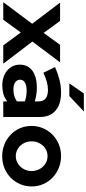

<svg xmlns="http://www.w3.org/2000/svg" viewBox="465 -1245 789 1761"><g transform="rotate(90 859.5 -364.5)"><path d="M-1 0 197 -265 3 -521H171L281 -370L390 -521H551L360 -267L563 0H395L277 -161L160 0Z M572 0ZM761 9Q721 9 686.5 -2.5Q652 -14 626.5 -35.5Q601 -57 586.5 -86.5Q572 -116 572 -152Q572 -227 628.5 -267.5Q685 -308 783 -308Q816 -308 847.5 -303Q879 -298 909 -289V-323Q909 -368 881.5 -389Q854 -410 803 -410Q770 -410 732 -400Q694 -390 646 -368Q633 -395 620 -421.5Q607 -448 594 -475Q653 -501 710.5 -515.5Q768 -530 828 -530Q935 -530 993.5 -479.5Q1052 -429 1052 -336V0H909V-37Q877 -11 840.5 -1Q804 9 761 9ZM710 -155Q710 -126 734 -109.5Q758 -93 800 -93Q862 -93 909 -125V-198Q865 -214 814 -214H805Q760 -214 735 -198Q710 -182 710 -155ZM836 -739H1001L860 -606H744Z M1134 -260Q1134 -314 1154.5 -363Q1175 -412 1211.5 -449Q1248 -486 1299 -508Q1350 -530 1411 -530Q1468 -530 1518.5 -509.5Q1569 -489 1607 -453Q1645 -417 1667 -367.5Q1689 -318 1689 -260Q1689 -205 1668.5 -156Q1648 -107 1611 -70Q1574 -33 1523 -11.5Q1472 10 1411 10Q1356 10 1306 -9.5Q1256 -29 1217.5 -65Q1179 -101 1156.5 -150.5Q1134 -200 1134 -260ZM1411 -115Q1440 -115 1465 -126.5Q1490 -138 1508.5 -158Q1527 -178 1537.5 -204Q1548 -230 1548 -260Q1548 -290 1537.5 -316.5Q1527 -343 1508.5 -363Q1490 -383 1465 -394.5Q1440 -406 1411 -406Q1382 -406 1357 -394.5Q1332 -383 1314 -363Q1296 -343 1285.5 -316.5Q1275 -290 1275 -260Q1275 -230 1285.5 -203.5Q1296 -177 1314 -157.5Q1332 -138 1357 -126.5Q1382 -115 1411 -115Z"/></g></svg>

Font: Rosa Sans
Style: Bold
Weight: 700
Designer: Pentagram / MCKL
Foundry: Pentagram / MCKL
Version: Version 1.005;September 16, 2019;FontCreator 11.5.0.2425 64-